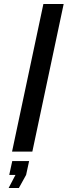

<svg xmlns="http://www.w3.org/2000/svg" viewBox="-20 -755 337 956"><path d="M40 0 196 -735H297L141 0ZM110 116 74 181H23L57 116H26L41 47H125Z"/></svg>

Font: League Gothic Italic
Style: Regular
Weight: 400
Designer: Tyler Finck
Foundry: The League of Moveable Type
Version: Version 1.001;PS 001.001;hotconv 1.0.56;makeotf.lib2.0.21325